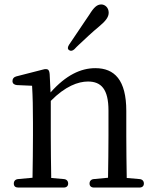

<svg xmlns="http://www.w3.org/2000/svg" viewBox="-20 -838 700 862"><path d="M42 -14C42 -2 49 4 62 4H266C279 4 286 -3 286 -14C286 -25 279 -33 267 -34L210 -39C209 -95 208 -175 208 -228V-385C273 -451 331 -472 375 -472C434 -472 467 -438 467 -342V-228C467 -173 466 -95 465 -40L401 -34C389 -33 382 -25 382 -14C382 -3 389 4 402 4H606C619 4 626 -3 626 -14C626 -25 619 -33 607 -34L549 -39C548 -94 547 -173 547 -228V-340C547 -479 494 -532 408 -532C343 -532 276 -501 207 -423L203 -505C202 -516 200 -521 196 -525C192 -528 184 -529 174 -526L53 -495C42 -492 36 -485 36 -474C36 -463 44 -457 56 -456L124 -453C127 -404 128 -354 128 -287V-228C128 -175 127 -95 126 -40L61 -34C49 -33 42 -25 42 -14ZM290 -613C297 -608 305 -609 314 -617C320 -624 328 -631 334 -637C364 -665 392 -692 426 -720C455 -744 468 -762 468 -781C468 -805 450 -818 435 -818C416 -818 402 -806 381 -772L360 -741C336 -706 314 -673 290 -637C283 -626 283 -618 290 -613Z"/></svg>

Font: 寒蝉锦书宋
Style: Regular
Weight: 400
Designer: 寒蝉锦书宋{Warren} 思源宋体{Ryoko NISHIZUKA 西塚涼子 (kana & ideographs); Frank Grießhammer (Latin, Greek & Cyrillic); Wenlong ZHANG 
Foundry: Adobe & ChillType
Version: Version 2.000;Glyphs 3.1.1 (3135)